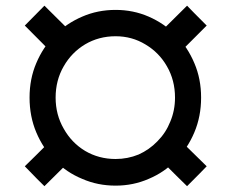

<svg xmlns="http://www.w3.org/2000/svg" viewBox="-20 -637 805 669"><path d="M382.8 9.8Q320.3 9.8 266.6 -13.7Q211.9 -36.1 170.9 -78.1Q129.9 -120.1 106.4 -175.8Q83 -231.4 83 -296.9Q83 -362.3 106.4 -417Q129.9 -472.7 170.9 -514.6Q211.9 -555.7 266.6 -579.1Q320.3 -602.5 382.8 -602.5Q444.3 -602.5 498 -579.1Q551.8 -555.7 592.8 -514.6Q633.8 -472.7 657.2 -417Q680.7 -362.3 680.7 -296.9Q680.7 -231.4 657.2 -175.8Q633.8 -120.1 592.8 -78.1Q551.8 -36.1 498 -13.7Q444.3 9.8 382.8 9.8ZM382.8 -83Q424.8 -83 462.9 -98.6Q500 -115.2 528.3 -144.5Q557.6 -173.8 573.2 -212.9Q589.8 -252 589.8 -296.9Q589.8 -357.4 561.5 -406.2Q534.2 -454.1 486.3 -482.4Q439.5 -510.7 382.8 -510.7Q324.2 -510.7 276.4 -482.4Q229.5 -454.1 202.1 -406.2Q173.8 -357.4 173.8 -296.9Q173.8 -237.3 202.1 -188.5Q229.5 -139.6 276.4 -111.3Q324.2 -83 382.8 -83ZM598.6 -446.3Q582 -463.9 530.3 -516.6Q555.7 -542 631.8 -617.2Q648.4 -599.6 700.2 -547.9Q674.8 -522.5 598.6 -446.3ZM631.8 11.7Q606.4 -12.7 530.3 -88.9Q547.9 -105.5 598.6 -157.2Q624 -131.8 700.2 -57.6Q683.6 -40 631.8 11.7ZM134.8 11.7Q117.2 -4.9 66.4 -57.6Q91.8 -82 167 -157.2Q184.6 -139.6 236.3 -88.9Q210.9 -63.5 134.8 11.7ZM167 -446.3Q142.6 -471.7 66.4 -547.9Q84 -565.4 134.8 -617.2Q160.2 -591.8 236.3 -516.6Q218.8 -499 167 -446.3Z"/></svg>

Font: DeepSea
Style: Bold
Weight: 700
Designer: Stem
Version: Version 3.019;git-0a5106e0b